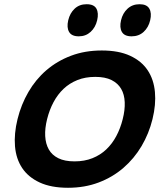

<svg xmlns="http://www.w3.org/2000/svg" viewBox="-20 -879 788 909"><path d="M691 -783Q683 -749 660 -728Q637 -707 603 -707Q569 -707 557 -728Q545 -749 553 -783Q561 -817 584 -838Q607 -859 641 -859Q675 -859 687 -838Q699 -817 691 -783ZM440 -783Q432 -749 409 -728Q386 -707 353 -707Q319 -707 307 -728Q295 -749 303 -783Q311 -817 333.5 -838Q356 -859 390 -859Q425 -859 436.5 -838Q448 -817 440 -783ZM702 -315Q685 -246 650 -187Q615 -128 564 -84Q513 -40 447 -15Q381 10 302 10Q222 10 168 -15Q114 -40 85 -83.5Q56 -127 51 -186.5Q46 -246 63 -315Q80 -384 114.5 -443.5Q149 -503 199.5 -546.5Q250 -590 316 -615Q382 -640 462 -640Q542 -640 596 -615Q650 -590 679 -546.5Q708 -503 713.5 -443.5Q719 -384 702 -315ZM561 -315Q572 -358 570.5 -395Q569 -432 553.5 -458.5Q538 -485 508 -500Q478 -515 431 -515Q384 -515 346.5 -500Q309 -485 281 -458.5Q253 -432 233.5 -395.5Q214 -359 203 -315Q192 -271 194 -234.5Q196 -198 211 -171.5Q226 -145 256 -130Q286 -115 333 -115Q380 -115 417.5 -130Q455 -145 483 -171.5Q511 -198 530.5 -234.5Q550 -271 561 -315Z"/></svg>

Font: TypoPRO Sinkin Sans
Style: 600 SemiBold Italic
Weight: 600
Italic angle: -112°
Designer: Keith Bates
Foundry: K-Type
Version: Sinkin Sans (version 1.0)  by Keith Bates   •   © 2014   www